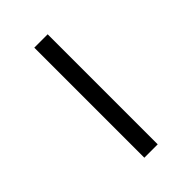

<svg xmlns="http://www.w3.org/2000/svg" viewBox="-197 -717 792 792"><g transform="rotate(-45 199.0 -321.0)"><path d="M238 -642V0H160V-642Z"/></g></svg>

Font: Mukta
Style: Regular
Weight: 400
Designer: Girish Dalvi and Yashodeep Gholap
Foundry: Ek Type
Version: Version 2.538;PS 1.001;hotconv 16.6.51;makeotf.lib2.5.65220;